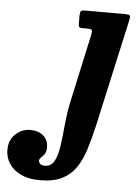

<svg xmlns="http://www.w3.org/2000/svg" viewBox="-279 -563 627 866"><g transform="rotate(5 35.0 -130.0)"><path d="M272.5 -490.5 165 -5.5Q151.5 53 136.2 101.8Q121 150.5 96.8 186Q72.5 221.5 33.5 240.8Q-5.5 260 -66.5 260Q-118.5 260 -153.5 242.5Q-188.5 225 -206 197Q-223.5 169 -223.5 137Q-223.5 91.5 -194.8 64.8Q-166 38 -128 38Q-91.5 38 -69 57Q-46.5 76 -46.5 110Q-46.5 130 -54.2 140.8Q-62 151.5 -69.5 158Q-77 164.5 -77 173Q-77 180 -70.8 186.5Q-64.5 193 -48 193Q-19.5 193 -5.5 165.2Q8.5 137.5 14.5 93Q20.5 48.5 25.2 -3.2Q30 -55 40.5 -103.5L108 -413Q111.5 -430 108.5 -435Q105.5 -440 86.5 -440H65.5Q53 -440 50.2 -445Q47.5 -450 48 -463V-496Q48.5 -511 51.8 -515.5Q55 -520 69 -520H247Q271.5 -520 274.2 -514.5Q277 -509 272.5 -490.5Z"/></g></svg>

Font: Besley* Narrow
Style: Bold Italic
Weight: 700
Width: 4
Italic angle: -13°
Designer: Owen Earl
Foundry: indestructible type*
Version: Version 3.000; ttfautohint (v1.8.3)